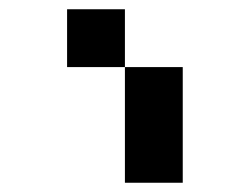

<svg xmlns="http://www.w3.org/2000/svg" viewBox="-20 -770 540 415"><path d="M125 -750H250V-625H125ZM250 -625H375V-375H250Z"/></svg>

Font: Dogica Pixel
Style: Regular
Weight: 400
Designer: Roberto Mocci
Version: Version 001.000